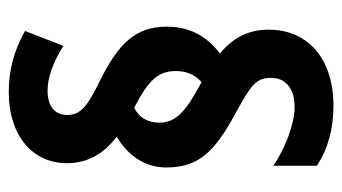

<svg xmlns="http://www.w3.org/2000/svg" viewBox="-196 -606 801 450"><g transform="rotate(-90 205.0 -380.5)"><path d="M38 -392C38 -317 73 -279 166 -229C233 -192 248 -181 248 -146C248 -112 223 -91 179 -91C141 -91 80 -114 42 -141V-39C81 -13 128 0 183 0C292 0 361 -59 361 -152C361 -198 343 -235 305 -266C346 -297 368 -337 368 -391C368 -465 327 -505 238 -549C189 -573 161 -590 161 -623C161 -653 181 -670 218 -670C249 -670 285 -657 323 -633L358 -723C311 -749 266 -761 214 -761C117 -761 48 -709 48 -624C48 -578 69 -539 110 -508C65 -481 38 -441 38 -392ZM143 -408C143 -435 155 -456 178 -467C244 -433 264 -410 264 -369C264 -344 255 -324 238 -309L208 -326C164 -352 143 -374 143 -408Z"/></g></svg>

Font: Noto Sans Thai Looped ExtraCondensed
Style: Bold
Weight: 700
Width: 2
Designer: Sasikarn Vongin, Ben Mitchell
Foundry: The Fontpad Ltd
Version: Version 1.001